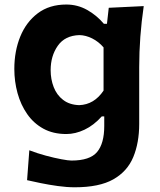

<svg xmlns="http://www.w3.org/2000/svg" viewBox="-20 -585 692 831"><path d="M303.7 225.6Q269.5 225.6 230.5 220.2Q191.4 214.8 156 207.5Q120.6 200.2 97.2 194.8L106.9 65.4Q141.1 78.6 178.2 88.6Q215.3 98.6 245.6 104.2Q275.9 109.9 289.1 109.9Q369.1 109.9 400.1 73Q431.2 36.1 431.2 -39.6V-81.1H420.4Q385.7 -42.5 345.9 -23.7Q306.2 -4.9 267.1 -4.9Q210 -4.9 167.7 -28.1Q125.5 -51.3 97.7 -91.3Q69.8 -131.3 55.9 -181.9Q42 -232.4 42 -286.6Q42 -363.3 67.6 -426.5Q93.3 -489.7 143.6 -527.6Q193.8 -565.4 267.1 -565.4Q315.4 -565.4 356.9 -542.2Q398.4 -519 429.7 -481.9H442.9L450.7 -551.3L602.1 -558.6Q582.5 -425.3 582.5 -294.4V-48.8Q582.5 32.7 556.9 94.7Q531.2 156.7 470.5 191.2Q409.7 225.6 303.7 225.6ZM322.8 -129.9Q387.7 -132.3 428.2 -192.9V-379.9Q406.7 -404.8 378.9 -418.7Q351.1 -432.6 323.7 -433.1Q261.2 -431.2 230.2 -387Q199.2 -342.8 199.2 -281.2Q199.2 -242.2 212.4 -208Q225.6 -173.8 253.2 -152.6Q280.8 -131.3 322.8 -129.9Z"/></svg>

Font: Pinar Bold
Style: Regular
Weight: 700
Designer: Amin Abedi
Version: Version 3.000